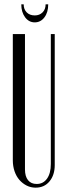

<svg xmlns="http://www.w3.org/2000/svg" viewBox="-20 -856 303 884"><path d="M95 -699V-76Q95 -44 109 -26.5Q123 -9 149 -9Q179 -9 196.5 -33.5Q214 -58 214 -101V-699H232V-96Q232 -50 208 -21Q184 8 144 8Q122 8 103 -1.5Q84 -11 69.5 -27.5Q55 -44 47 -67.5Q39 -91 39 -118V-699ZM190 -836H202Q202 -799 184.5 -776Q167 -753 140 -753Q113 -753 95.5 -776.5Q78 -800 78 -836H89Q89 -813 103 -799Q117 -785 140 -785Q162 -785 176 -799Q190 -813 190 -836Z"/></svg>

Font: Moniqa Cond Heading
Style: Regular
Weight: 400
Width: 3
Designer: Rajesh Rajput
Foundry: Rajesh Rajput
Version: Version 1.000